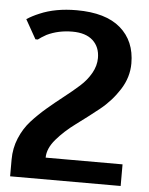

<svg xmlns="http://www.w3.org/2000/svg" viewBox="-52 -753 618 796"><g transform="rotate(5 257.5 -355.0)"><path d="M20 0V-70Q20 -117 37.5 -159Q55 -201 83.5 -232.5Q112 -264 146 -293Q180 -322 214 -348.5Q248 -375 276.5 -400.5Q305 -426 322.5 -457Q340 -488 340 -520Q340 -566 310.5 -593Q281 -620 225 -620Q167 -620 119 -597Q96 -584 85 -575H75L30 -655Q53 -670 82 -682Q147 -710 235 -710Q356 -710 418 -656.5Q480 -603 480 -510Q480 -452 447 -400.5Q414 -349 367 -311.5Q320 -274 273 -239.5Q226 -205 193 -166.5Q160 -128 160 -90H480V0Z"/></g></svg>

Font: Scada
Style: Bold
Weight: 700
Designer: Jovanny Lemonad
Foundry: Jovanny Lemonad
Version: Version 4.100;PS 004.100;hotconv 1.0.88;makeotf.lib2.5.64775